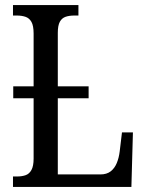

<svg xmlns="http://www.w3.org/2000/svg" viewBox="-20 -734 575 754"><path d="M32 -348V-395H328V-348ZM31 0V-41H48Q66 -41 80.5 -46Q95 -51 103.5 -66.5Q112 -82 112 -111V-602Q112 -633 103.5 -648Q95 -663 80 -668Q65 -673 46 -673H31V-714H288V-673H272Q252 -673 237.5 -668Q223 -663 215 -648.5Q207 -634 207 -605V-49H374Q399 -49 414.5 -61Q430 -73 438.5 -93.5Q447 -114 450 -139L459 -214H502L496 0Z"/></svg>

Font: Noto Serif Condensed
Style: Regular
Weight: 400
Width: 3
Designer: Monotype Design Team
Foundry: Monotype Imaging Inc.
Version: Version 2.015